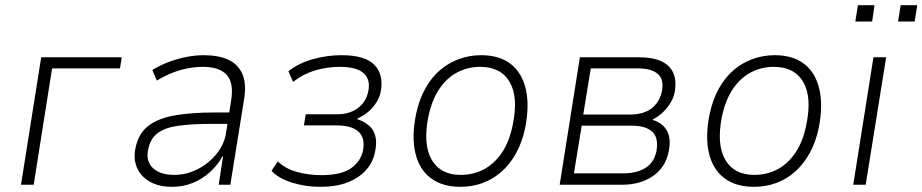

<svg xmlns="http://www.w3.org/2000/svg" viewBox="-20 -713 3560 741"><path d="M61 0 139 -492H450L443 -449H181L110 0Z M644 8Q592 8 557 -12.5Q522 -33 508 -67.5Q494 -102 503 -142Q514 -197 551.5 -226.5Q589 -256 653.5 -267.5Q718 -279 811 -279H876L869 -235H800Q719 -235 667 -227.5Q615 -220 587.5 -198.5Q560 -177 552 -137Q542 -90 570.5 -64Q599 -38 653 -38Q699 -38 742.5 -60Q786 -82 816.5 -120Q847 -158 853 -204L872 -325Q883 -393 855 -424Q827 -455 763 -455Q721 -455 677.5 -443Q634 -431 585 -402L568 -443Q599 -462 633 -474.5Q667 -487 701 -493.5Q735 -500 766 -500Q822 -500 860 -483Q898 -466 915 -428.5Q932 -391 922 -330L869 0H824L841 -110H839Q820 -76 790.5 -49Q761 -22 724 -7Q687 8 644 8Z M1215 8Q1158 8 1106 -8.5Q1054 -25 1028 -54L1052 -90Q1081 -62 1126 -49.5Q1171 -37 1220 -37Q1295 -37 1333 -62.5Q1371 -88 1381 -132Q1390 -181 1363.5 -205Q1337 -229 1279 -229H1153L1160 -272H1282Q1328 -272 1360 -295Q1392 -318 1401 -359Q1411 -405 1384 -430Q1357 -455 1291 -455Q1243 -455 1197 -441.5Q1151 -428 1111 -397L1093 -438Q1132 -469 1187 -484.5Q1242 -500 1298 -500Q1390 -500 1426 -461.5Q1462 -423 1449 -357Q1445 -338 1433 -318.5Q1421 -299 1403 -283Q1385 -267 1360 -256L1359 -253Q1406 -237 1422 -205.5Q1438 -174 1427 -125Q1419 -86 1392 -56Q1365 -26 1321.5 -9Q1278 8 1215 8Z M1757 8Q1687 8 1642.5 -25.5Q1598 -59 1583 -122.5Q1568 -186 1586 -274Q1598 -330 1622 -372.5Q1646 -415 1679 -443Q1712 -471 1752.5 -485.5Q1793 -500 1837 -500Q1907 -500 1950.5 -466.5Q1994 -433 2009 -370Q2024 -307 2007 -220Q1995 -163 1971 -120.5Q1947 -78 1914.5 -49.5Q1882 -21 1842 -6.5Q1802 8 1757 8ZM1758 -38Q1806 -38 1846.5 -59Q1887 -80 1916.5 -123Q1946 -166 1959 -232Q1981 -338 1947 -396.5Q1913 -455 1833 -455Q1786 -455 1745.5 -434Q1705 -413 1676 -370.5Q1647 -328 1633 -262Q1612 -155 1646 -96.5Q1680 -38 1758 -38Z M2140 0 2218 -492H2445Q2500 -492 2533.5 -476Q2567 -460 2579.5 -429Q2592 -398 2583 -353Q2578 -332 2565.5 -312.5Q2553 -293 2536 -277.5Q2519 -262 2499 -252L2500 -250Q2540 -237 2555.5 -205.5Q2571 -174 2560 -125Q2547 -65 2498.5 -32.5Q2450 0 2380 0ZM2195 -44H2387Q2436 -44 2469.5 -64Q2503 -84 2513 -127Q2523 -180 2498 -204Q2473 -228 2417 -228H2225ZM2231 -271H2412Q2462 -271 2493 -293.5Q2524 -316 2534 -358Q2544 -405 2519.5 -427Q2495 -449 2442 -449H2260Z M2890 8Q2820 8 2775.5 -25.5Q2731 -59 2716 -122.5Q2701 -186 2719 -274Q2731 -330 2755 -372.5Q2779 -415 2812 -443Q2845 -471 2885.5 -485.5Q2926 -500 2970 -500Q3040 -500 3083.5 -466.5Q3127 -433 3142 -370Q3157 -307 3140 -220Q3128 -163 3104 -120.5Q3080 -78 3047.5 -49.5Q3015 -21 2975 -6.5Q2935 8 2890 8ZM2891 -38Q2939 -38 2979.5 -59Q3020 -80 3049.5 -123Q3079 -166 3092 -232Q3114 -338 3080 -396.5Q3046 -455 2966 -455Q2919 -455 2878.5 -434Q2838 -413 2809 -370.5Q2780 -328 2766 -262Q2745 -155 2779 -96.5Q2813 -38 2891 -38Z M3273 0 3351 -492H3400L3321 0ZM3446 -630 3456 -693H3520L3510 -630ZM3281 -630 3291 -693H3355L3346 -630Z"/></svg>

Font: Nunito Sans 7pt SemiCondensed ExtraLight
Style: Italic
Weight: 250
Width: 4
Italic angle: -9°
Designer: Vernon Adams
Foundry: Vernon Adams
Version: Version 3.101;gftools[0.9.27]